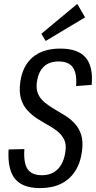

<svg xmlns="http://www.w3.org/2000/svg" viewBox="-20 -957 491 984"><path d="M185 7Q96 7 57 -40.5Q18 -88 24 -191L105 -193Q100 -123 121 -91Q142 -59 195 -59Q245 -59 276 -90Q307 -121 315 -179Q321 -216 309 -241Q297 -266 274.5 -284Q252 -302 224.5 -317Q197 -332 169.5 -350Q142 -368 120 -392Q98 -416 87.5 -451Q77 -486 84 -537Q96 -621 148.5 -664.5Q201 -708 289 -708Q379 -708 418.5 -662.5Q458 -617 450 -522L370 -516Q375 -581 353.5 -611.5Q332 -642 280 -642Q232 -642 204.5 -615.5Q177 -589 169 -538Q164 -500 175.5 -475Q187 -450 209.5 -431.5Q232 -413 260 -397Q288 -381 315 -364Q342 -347 364 -323Q386 -299 396.5 -264.5Q407 -230 400 -181Q392 -120 364 -78Q336 -36 291.5 -14.5Q247 7 185 7ZM416 -868 214 -747 192 -784 376 -937Z"/></svg>

Font: Pathway Extreme Condensed
Style: Italic
Weight: 400
Width: 3
Italic angle: -8°
Version: Version 1.001;gftools[0.9.26]